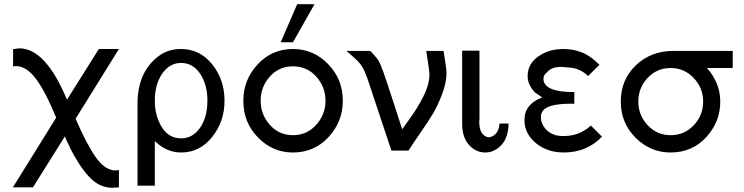

<svg xmlns="http://www.w3.org/2000/svg" viewBox="-20 -713 3521 909"><path d="M41 174 246 -156Q191 -288 147 -344Q103 -400 56 -400Q54 -400 49 -399.5Q44 -399 42 -399V-480Q64 -484 72 -484Q196 -484 297 -241L448 -481H543L338 -151Q388 -34 432.5 30Q477 94 527 94Q529 94 535.5 93Q542 92 543 92V174Q521 176 512 176Q449 176 400.5 122.5Q352 69 310 -16H311Q298 -40 287 -67Q166 127 136 174Z M631 166V-221Q631 -305 662 -366Q686 -413 730.5 -447Q775 -481 837 -481Q926 -481 984.5 -408.5Q1043 -336 1043 -236Q1043 -138 984.5 -64.5Q926 9 837 9Q769 9 713 -45V166ZM713 -235Q713 -166 745.5 -112Q778 -58 838 -58Q892 -58 927 -108Q962 -158 962 -237Q962 -311 928 -363Q894 -415 837 -415Q783 -415 748 -364.5Q713 -314 713 -235Z M1309 -513 1387 -693H1469L1367 -513ZM1132 -236Q1132 -335 1199.5 -408Q1267 -481 1367 -481Q1464 -481 1533.5 -409.5Q1603 -338 1603 -236Q1603 -137 1535.5 -64Q1468 9 1367 9Q1271 9 1201.5 -62Q1132 -133 1132 -236ZM1214 -236Q1214 -171 1257.5 -122Q1301 -73 1367 -73Q1433 -73 1477 -122Q1521 -171 1521 -236Q1521 -301 1477.5 -350Q1434 -399 1367 -399Q1301 -399 1257.5 -350.5Q1214 -302 1214 -236Z M1620 -472H1732Q1743 -462 1751.5 -452Q1760 -442 1765 -436Q1770 -430 1775.5 -419Q1781 -408 1782.5 -404.5Q1784 -401 1788.5 -388.5Q1793 -376 1794 -375Q1812 -324 1845.5 -220.5Q1879 -117 1884 -101Q1890 -110 1912 -140Q1934 -170 1951.5 -198Q1969 -226 1982 -252Q2014 -313 2013 -363Q2013 -377 1998 -472H2080Q2094 -386 2094 -369Q2094 -322 2073 -267Q2052 -212 2030.5 -176Q2009 -140 1967.5 -80Q1926 -20 1914 0H1833L1722 -334Q1718 -346 1714 -355.5Q1710 -365 1707 -373Q1704 -381 1699.5 -388.5Q1695 -396 1692.5 -400.5Q1690 -405 1684 -412Q1678 -419 1675.5 -422Q1673 -425 1664 -433Q1655 -441 1652 -444Q1649 -447 1637 -457.5Q1625 -468 1620 -472Z M2168 -126V-473H2249L2250 -472V-152Q2250 -150 2249.5 -144.5Q2249 -139 2249 -136Q2249 -73 2291 -63Q2310 -63 2326 -78.5Q2342 -94 2345 -128H2388Q2386 -59 2352.5 -25Q2319 9 2278 9Q2232 9 2200 -27.5Q2168 -64 2168 -126Z M2463 -145Q2463 -220 2547 -252Q2528 -264 2516.5 -272.5Q2505 -281 2491.5 -303.5Q2478 -326 2478 -353Q2478 -410 2528 -445.5Q2578 -481 2647 -481Q2740 -481 2803 -420L2818 -406L2764 -353Q2763 -354 2761 -355.5Q2759 -357 2759 -358Q2719 -394 2662 -394Q2598 -404 2570 -371Q2553 -359 2553 -340Q2553 -277 2699 -277V-222H2684Q2569 -222 2548 -185Q2539 -172 2541 -151Q2543 -126 2562 -103.5Q2581 -81 2614 -72Q2633 -68 2657 -69Q2679 -70 2698.5 -75Q2718 -80 2731.5 -87Q2745 -94 2754 -100Q2763 -106 2769.5 -112Q2776 -118 2777 -119L2830 -66Q2758 9 2649 9Q2571 9 2517 -35.5Q2463 -80 2463 -145Z M2919 -232Q2919 -336 2990.5 -404Q3062 -472 3169 -472H3449V-391H3327Q3390 -320 3390 -232Q3390 -136 3323.5 -63.5Q3257 9 3155 9Q3059 9 2989 -61Q2919 -131 2919 -232ZM3002 -232Q3002 -168 3046 -120.5Q3090 -73 3155 -73Q3220 -73 3264.5 -120Q3309 -167 3309 -232Q3309 -296 3264.5 -343.5Q3220 -391 3155 -391Q3090 -391 3046 -344Q3002 -297 3002 -232Z"/></svg>

Font: Coval
Style: Light
Weight: 300
Foundry: Context Ltd
Version: Version 001.000